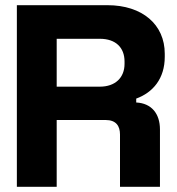

<svg xmlns="http://www.w3.org/2000/svg" viewBox="-20 -720 682 740"><path d="M45 0H198.5V-257.5H387C427.5 -257.5 442.5 -234.5 442.5 -201.5V0H596.5V-221C596.5 -281.5 564.5 -322 505 -325V-340C569.5 -363.5 615 -417 615 -501V-513C615 -625.5 528.5 -700 394 -700H45ZM365 -386H198.5V-570.5H365C426 -570.5 460 -536.5 460 -483V-474C460 -420.5 424 -386 365 -386Z"/></svg>

Font: MCL Standard Bold
Style: Regular
Weight: 700
Designer: Květoslav Bartoš
Foundry: Florian Karsten
Version: Version 1.001;Glyphs 3.2.3 (3260)